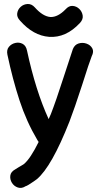

<svg xmlns="http://www.w3.org/2000/svg" viewBox="-20 -742 502 959"><path d="M108 188Q111 188 123.5 180.5Q136 173 148 164.5Q160 156 164 153Q238 91 327 -135Q352 -200 390 -317Q427 -434 438 -461Q450 -484 441 -500.5Q432 -517 412.5 -524Q393 -531 373 -525Q353 -519 344 -497L297 -354Q259 -236 234 -172L223 -147Q158 -289 115 -489Q110 -514 93 -523Q76 -532 56.5 -527.5Q37 -523 24.5 -508Q12 -493 17 -469Q43 -346 77.5 -240.5Q112 -135 167 -42Q170 -37 173 -33Q132 50 100 77Q95 81 89 84L75 92Q66 97 56 104Q34 116 31.5 135Q29 154 39.5 171Q50 188 69 194.5Q88 201 108 188ZM225 -558Q309 -552 379 -627Q396 -645 393 -664.5Q390 -684 376 -697.5Q362 -711 343 -712.5Q324 -714 307 -695Q269 -656 232 -657Q194 -660 154 -705Q138 -723 118 -722Q98 -721 83.5 -708Q69 -695 66 -676Q63 -657 80 -639Q146 -564 225 -558Z"/></svg>

Font: Balsamiq Sans
Style: Regular
Weight: 400
Designer: Michael Angeles
Foundry: Balsamiq SRL
Version: Version 1.020; ttfautohint (v1.8.4.7-5d5b);gftools[0.9.26]